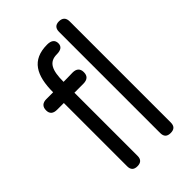

<svg xmlns="http://www.w3.org/2000/svg" viewBox="-234 -866 950 950"><g transform="rotate(-45 241.0 -391.0)"><path d="M104 -36C104 -12 116 0 140 0C165 0 177 -12 177 -36V-478H239C268 -478 282 -491 282 -517C282 -542 268 -555 241 -555C209 -554 188 -554 177 -554C177 -634 194 -674 250 -674C279 -674 294 -685 294 -707C294 -730 279 -742 250 -742C141 -742 104 -671 104 -554H57C30 -554 16 -541 16 -515C16 -491 30 -479 57 -479H104ZM336 -37C336 -12 348 0 373 0C398 0 410 -12 410 -37V-744C410 -769 397 -782 372 -782C348 -782 336 -769 336 -744Z"/></g></svg>

Font: Numismatica Pro
Style: Regular
Weight: 400
Designer: Chris Hopkins
Foundry: Edward C. D. Hopkins
Version: Version 2.19D